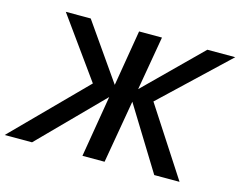

<svg xmlns="http://www.w3.org/2000/svg" viewBox="-126 -849 1246 997"><g transform="rotate(15 497.0 -350.0)"><path d="M246 -700H112L344 -377L-29 0H118L479 -366ZM506 -700 389 0H508L629 -700ZM873 -700 544 -375 775 0H911L672 -368L1023 -700Z"/></g></svg>

Font: Jost Medium
Style: Italic
Weight: 500
Italic angle: -5°
Version: Version 3.710